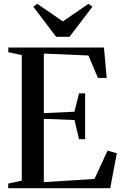

<svg xmlns="http://www.w3.org/2000/svg" viewBox="-20 -994 652 1014"><path d="M95 -40V-703L24 -718.5V-743H529L543.5 -582.5H497L447 -701L211.5 -711V-396.5L373 -404L397.5 -501H429.5V-259H397.5L373.5 -360L211.5 -366.5V-32L479 -49L548 -198.5L597 -184.5L562 0H23.5V-24.5ZM276.5 -799.5 156 -958.5 176.5 -974 312 -881 447.5 -974 468 -958.5 347 -799.5Z"/></svg>

Font: Merriweather 120pt Medium
Style: Regular
Weight: 500
Version: Version 2.100